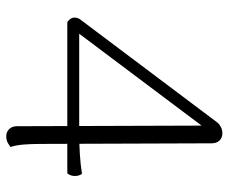

<svg xmlns="http://www.w3.org/2000/svg" viewBox="-80 -658 748 629"><g transform="rotate(90 294.5 -344.0)"><path d="M452 -103Q452 -73 454 -47.5Q456 -22 462 -4Q457 0 448.5 5Q440 10 427 10Q413 10 403.5 0.5Q394 -9 394 -25L392 -630L91 -229H417Q450 -229 484 -231Q518 -233 550 -238Q558 -227 557 -212.5Q556 -198 548 -190H53Q44 -196 40.5 -203.5Q37 -211 38.5 -219Q40 -227 44 -232L383 -683Q387 -688 396.5 -693Q406 -698 417 -698Q432 -698 441 -688.5Q450 -679 450 -663Z"/></g></svg>

Font: Arima Light
Style: Regular
Weight: 300
Designer: Joana Correia and Natanael Gama
Foundry: NDISCOVER
Version: Version 1.101;gftools[0.9.23]